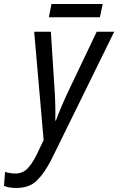

<svg xmlns="http://www.w3.org/2000/svg" viewBox="-114 -694 588 955"><path d="M-33 241Q32 241 70 203.5Q108 166 143 97L454 -536H367L223 -234Q210 -207 192 -164.5Q174 -122 164 -94H161Q162 -126 161 -171Q160 -216 157 -255L139 -536H56L103 3L67 78Q45 122 21.5 145.5Q-2 169 -37 169Q-65 169 -89 161L-94 231Q-67 241 -33 241ZM129 -608 142 -674H397L383 -608Z"/></svg>

Font: Noto Sans UI SemiCondensed
Style: Italic
Weight: 400
Width: 4
Italic angle: -12°
Designer: Monotype Design Team
Foundry: Monotype Imaging Inc.
Version: Version 1.901